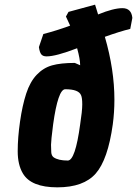

<svg xmlns="http://www.w3.org/2000/svg" viewBox="-20 -788 588 824"><path d="M180 -546Q164 -546 157 -555Q150 -564 147 -586L166 -642Q221 -656 281 -678L263 -717L274 -737L388 -768L401 -726Q467 -753 505.5 -753Q544 -753 548 -711L539 -664Q494 -653 430 -630Q471 -489 471 -360Q471 -306 464 -254Q443 -103 391 -43.5Q339 16 226 16Q113 16 78 -44Q56 -81 56 -139Q56 -197 66 -266.5Q76 -336 92.5 -386.5Q109 -437 137.5 -467Q166 -497 203.5 -507.5Q241 -518 301 -518L324 -508Q324 -534 311 -581Q220 -546 180 -546ZM324 -254Q333 -312 333 -340Q333 -368 328 -379Q318 -405 260 -405Q229 -405 208 -254Q199 -184 199 -166.5Q199 -149 200 -134.5Q201 -120 210 -113Q230 -99 271 -99Q303 -99 324 -254Z"/></svg>

Font: Chau Philomene One
Style: Italic
Weight: 400
Designer: Vicente Lamonaca
Foundry: TipoType
Version: Version 1.002